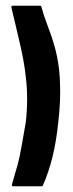

<svg xmlns="http://www.w3.org/2000/svg" viewBox="-20 -649 255 669"><path d="M42 -77Q47 -94 57 -149.5Q67 -205 70 -224Q79 -306 70 -380Q65 -433 45 -516Q25 -601 20 -622Q19 -629 23 -629H121Q123 -629 124 -626Q130 -602 145 -562Q160 -522 165 -505Q187 -435 189 -361Q192 -299 183 -223Q170 -93 129 -2Q128 0 126 0H25Q20 0 22 -7Q22 -9 42 -77Z"/></svg>

Font: Cubao Free Narrow
Style: Narrow
Weight: 400
Width: 3
Designer: Aaron Amar
Version: Version 001.001